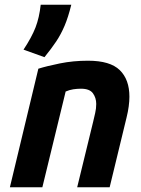

<svg xmlns="http://www.w3.org/2000/svg" viewBox="-20 -796 600 816"><path d="M22 0 143 -504Q178 -515 234.5 -526.5Q291 -538 354 -538Q448 -538 489 -498Q530 -458 530 -385Q530 -366 527 -343.5Q524 -321 518 -297L446 0H308L376 -279Q380 -296 384.5 -315.5Q389 -335 389 -354Q389 -380 375 -399.5Q361 -419 324 -419Q308 -419 291.5 -416.5Q275 -414 259 -407L160 0ZM169 -553 80 -585Q115 -638 131 -679.5Q147 -721 153 -776H283Q270 -723 254.5 -686.5Q239 -650 219 -620Q199 -590 169 -553Z"/></svg>

Font: Ubuntu Sans Mono
Style: Italic
Weight: 400
Italic angle: -13.5°
Monospace: yes
Designer: Dalton Maag Ltd
Foundry: Dalton Maag Ltd
Version: Version 1.006